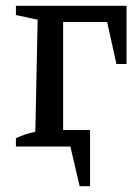

<svg xmlns="http://www.w3.org/2000/svg" viewBox="-20 -506 482 663"><path d="M417 -486V-285H382L350 -430H198V-57H291V137H255L223 0H35V-29Q51 -36 66.5 -41.5Q82 -47 102 -51L110 -438L35 -454V-486Z"/></svg>

Font: Piazzolla 24pt Medium
Style: Regular
Weight: 500
Designer: Juan Pablo del Peral
Foundry: Huerta Tipografica
Version: Version 2.005